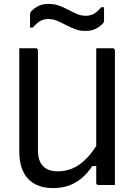

<svg xmlns="http://www.w3.org/2000/svg" viewBox="-20 -947 690 983"><path d="M568.3 0Q554.4 0 540.4 0Q526.5 0 512.3 0Q498.1 0 483.7 0Q481.7 0 479.7 -0.5Q477.7 -1 476.7 -2Q475.7 -3 474.7 -4.3Q473.7 -5.6 473.2 -7.3Q472.7 -9 472.7 -11Q472.7 -97 472.7 -183Q472.7 -269 472.7 -355.5Q472.7 -442 472.7 -528Q472.7 -614 472.7 -700Q487.1 -700 501.1 -700Q515.1 -700 529.2 -700Q543.4 -700 557.3 -700Q560.3 -700 562.8 -698.5Q565.3 -697 566.8 -694.5Q568.3 -692 568.3 -689Q568.3 -616.4 568.3 -543Q568.3 -469.7 568.3 -396.6Q568.3 -323.5 568.3 -250.4Q568.3 -177.3 568.3 -104.1Q568.3 -77.1 568.3 -50.8Q568.3 -24.6 568.3 0ZM253.1 15.9Q208.9 15.9 176.3 3.3Q143.8 -9.3 122.2 -33.4Q100.7 -57.5 89.7 -91.8Q78.8 -126.1 78.8 -169.9Q78.8 -234.1 78.8 -304.7Q78.8 -375.3 78.8 -450.3Q78.8 -525.2 78.8 -600.6Q78.8 -625.6 78.8 -650.3Q78.8 -675 78.8 -700Q100.4 -700 121.3 -700Q142.2 -700 163.4 -700Q166.8 -700 169.1 -698.5Q171.4 -697 172.9 -694.7Q174.4 -692.4 174.4 -689Q174.4 -603.7 174.4 -516.1Q174.4 -428.5 174.4 -342.4Q174.4 -256.3 174.4 -175.2Q174.4 -123.6 200.3 -96.7Q226.1 -69.7 275.4 -69.7Q315.3 -69.7 352.3 -85.3Q389.2 -100.9 424.7 -137.4Q460.1 -173.8 494.1 -235.9V-96.9H452.7Q429.4 -61.5 400.1 -36.4Q370.9 -11.2 334.4 2.3Q297.9 15.9 253.1 15.9ZM418.6 -866.3Q443.4 -866.3 461.4 -876.7Q479.4 -887.2 498 -909.8H512.7Q512.7 -892.9 512.7 -876Q512.7 -859.2 512.7 -844Q512.7 -838.6 511.7 -834.6Q510.7 -830.7 505.7 -825.7Q489.7 -809.3 469 -799Q448.4 -788.7 416.7 -788.7Q388 -788.7 363.7 -798.1Q339.4 -807.5 317.3 -819.1Q295.1 -830.8 273.2 -840.2Q251.4 -849.6 227.9 -849.6Q203.1 -849.6 185.1 -838.9Q167 -828.2 148.5 -806.1H133.8Q133.8 -822.9 133.8 -839.9Q133.8 -856.8 133.8 -871.8Q133.8 -876.3 134.8 -880.5Q135.8 -884.7 140.8 -890.1Q156.8 -906.5 177.5 -916.8Q198.1 -927.1 229.8 -927.1Q258.5 -927.1 283.1 -917.7Q307.7 -908.4 329.8 -896.7Q352 -885 373.6 -875.6Q395.1 -866.3 418.6 -866.3Z"/></svg>

Font: Recursive Sans Linear Light
Style: Regular
Weight: 300
Version: Version 1.085